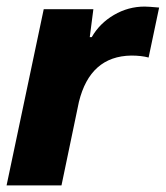

<svg xmlns="http://www.w3.org/2000/svg" viewBox="-37 -564 504 584"><path d="M-17 0 96 -536H247L236 -451H242Q266 -493 309.5 -518.5Q353 -544 403 -544Q414 -544 447 -541L415 -389Q393 -395 362 -395Q237 -393 203 -254L150 0Z"/></svg>

Font: Mona Sans Expanded
Style: Bold Italic
Weight: 700
Width: 7
Italic angle: -11.7°
Designer: Deni Anggara
Foundry: GitHub
Version: Version 1.001;gftools[0.9.33]